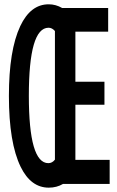

<svg xmlns="http://www.w3.org/2000/svg" viewBox="-20 -822 540 884"><path d="M484.9 24.9H270Q241.2 42 204.6 42Q122.1 42 75.2 -53.7Q21 -164.6 21 -380.4Q21 -590.3 73.2 -701.7Q120.6 -802.2 204.1 -802.2Q236.8 -802.2 266.1 -785.2H478V-676.3H327.1V-445.8H460.9V-339.8H327.1V-85.9H484.9ZM232.9 -86.9V-679.2Q219.7 -694.3 203.6 -694.3Q112.8 -694.3 112.8 -380.9Q112.8 -70.8 202.6 -70.8Q220.2 -70.8 232.9 -86.9Z"/></svg>

Font: BIZ UDGothic
Style: Bold
Weight: 700
Monospace: yes
Designer: TypeBank Co., Ltd.
Foundry: Morisawa Inc.
Version: Version 1.05